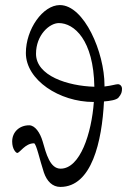

<svg xmlns="http://www.w3.org/2000/svg" viewBox="-20 -723 501 757"><path d="M352 -381C247 -384 122 -424 122 -511C122 -585 175 -632 212 -632C272 -632 349 -566 352 -381ZM218 14C342 14 382 -166 390 -323C415 -325 439 -329 447 -338C459 -352 461 -361 461 -373C461 -384 453 -391 445 -391C436 -391 420 -385 392 -382V-387C392 -516 312 -703 216 -703C149 -703 82 -608 82 -514C82 -407 215 -321 348 -321H350C341 -197 296 -58 219 -58C177 -58 162 -117 148 -166C138 -200 118 -229 95 -229C57 -229 28 -203 28 -165C28 -135 43 -120 48 -120C58 -120 79 -158 114 -158C123 -158 137 -91 153 -43C165 -8 187 14 218 14Z"/></svg>

Font: EB Garamond 12
Style: Regular
Weight: 400
Version: Version 0.016+